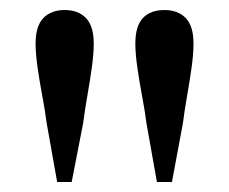

<svg xmlns="http://www.w3.org/2000/svg" viewBox="-20 -834 457 383"><path d="M109 -814Q136 -814 151.5 -798Q167 -782 167 -747Q167 -726 163 -698Q159 -670 154 -641.5Q149 -613 146 -589L123 -471H94L73 -589Q70 -613 64.5 -642Q59 -671 55 -699Q51 -727 51 -747Q51 -782 66.5 -798Q82 -814 109 -814ZM308 -814Q335 -814 350.5 -798Q366 -782 366 -747Q366 -726 362 -698Q358 -670 353 -641.5Q348 -613 345 -589L323 -471H293L272 -589Q269 -613 263.5 -642Q258 -671 254 -699Q250 -727 250 -747Q250 -782 265 -798Q280 -814 308 -814Z"/></svg>

Font: Noto Serif HK ExtraLight SemiBold
Style: Regular
Weight: 600
Version: Version 2.002-H1;hotconv 1.1.0;makeotfexe 2.6.0